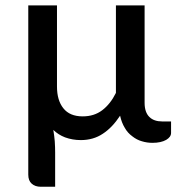

<svg xmlns="http://www.w3.org/2000/svg" viewBox="-20 -530 695 719"><path d="M587.4 -75.2H620.6V-32.2Q620.6 -17.1 602.5 -6.3Q583 4.9 550.8 4.9Q530.3 4.9 511.2 -1Q492.2 -6.3 475.6 -19.5Q457.5 -32.7 447.3 -51.3Q435.5 -70.3 429.7 -96.7Q400.4 -52.2 365.2 -29.3Q329.6 -5.4 282.7 -5.4Q251.5 -5.4 223.6 -15.6Q198.2 -25.4 179.7 -43.5Q183.6 -19.5 185.1 -0.5Q186.5 21.5 186.5 40.5V169.4H133.3Q111.3 169.4 98.6 157.7Q85.9 146.5 85.9 124V-509.8H193.4V-205.6Q193.4 -154.3 217.3 -124.5Q241.2 -94.2 289.6 -94.2Q332.5 -94.2 362.8 -117.2Q393.6 -140.6 414.1 -182.1V-509.8H521.5V-145Q521.5 -109.4 539.6 -91.8Q556.6 -75.2 587.4 -75.2Z"/></svg>

Font: Lato-SemiBold
Style: Regular
Weight: 500
Designer: Lukasz Dziedzic with Adam Twardoch and Botio Nikoltchev
Foundry: tyPoland Lukasz Dziedzic
Version: ""